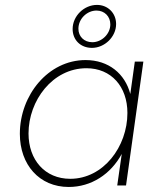

<svg xmlns="http://www.w3.org/2000/svg" viewBox="-20 -738 642 764"><path d="M253.5 6C343 6 420.5 -44.5 464.5 -125.5L446.5 0H481.5L550.5 -493H516.5L498.5 -364C477.5 -444.5 412.5 -499 320.5 -499C172 -499 59 -359.5 59 -205.5C59 -82.5 136.5 6 253.5 6ZM93.5 -207C93.5 -337.5 189 -466.5 324 -466.5C422.5 -466.5 487 -393.5 487 -288.5C487 -154.5 391.5 -26.5 259.5 -26.5C159 -26.5 93.5 -101.5 93.5 -207ZM269 -622.5C269 -579.5 300 -547.5 346 -547.5C396 -547.5 442 -591 442 -642.5C442 -686 409 -718.5 366 -718.5C314.5 -718.5 269 -674.5 269 -622.5ZM292 -623.5C292 -663.5 326.5 -696 364 -696C396 -696 419 -672.5 419 -641C419 -602.5 384.5 -570 347.5 -570C314 -570 292 -593.5 292 -623.5Z"/></svg>

Font: HK Grotesk ExtraLight
Style: Italic
Weight: 200
Italic angle: -16°
Designer: Alfredo Marco Pradil
Foundry: Hanken Design Co.
Version: Version 3.001;FEAKit 1.0